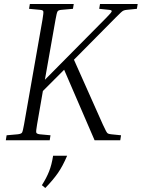

<svg xmlns="http://www.w3.org/2000/svg" viewBox="-20 -700 707 958"><path d="M232 -25 228 0H9L13 -25L69 -30Q86 -32 90 -38.5Q94 -45 100 -79L192 -602Q198 -637 196 -643.5Q194 -650 179 -651L125 -656L129 -680H348L344 -656L288 -651Q272 -650 267.5 -643.5Q263 -637 257 -602L204 -302L511 -612Q537 -638 537.5 -644Q538 -650 523 -651L475 -656L479 -680H667L663 -656L613 -651Q603 -650 597 -647.5Q591 -645 583 -637.5Q575 -630 557 -612L349 -402L493 -79Q504 -56 509 -46Q514 -36 519.5 -33.5Q525 -31 535 -30L584 -25L580 0H452L300 -352L194 -246L165 -79Q159 -45 161 -38.5Q163 -32 178 -30ZM206 238 189 224Q212 188 225 155Q238 122 245 77H315Q293 129 268.5 164Q244 199 206 238Z"/></svg>

Font: Inria Serif Light
Style: Italic
Weight: 300
Italic angle: -10°
Designer: Black Foundry Team
Foundry: Black Foundry
Version: Version 1.000; ttfautohint (v1.8.3)